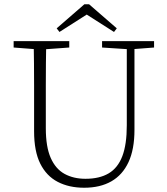

<svg xmlns="http://www.w3.org/2000/svg" viewBox="-20 -867 785 901"><path d="M375 14Q304 14 251 -13.5Q198 -41 169 -99Q140 -157 140 -251V-361Q140 -413 140 -465Q140 -517 139.5 -569.5Q139 -622 138 -674H197Q196 -622 195.5 -570.5Q195 -519 195 -466.5Q195 -414 195 -361V-265Q195 -178 218 -126Q241 -74 283 -51Q325 -28 381 -28Q447 -28 490 -53.5Q533 -79 554 -134Q575 -189 575 -279V-674H611V-258Q611 -166 583 -106Q555 -46 502.5 -16Q450 14 375 14ZM44 -644V-674H305V-644L182 -635H161ZM459 -644V-674H703V-644L599 -636H582ZM398 -847 528 -734 515 -717 366 -812H408L259 -717L246 -734L376 -847Z"/></svg>

Font: Source Serif 4 18pt Light
Style: Regular
Weight: 300
Designer: Frank Grießhammer
Foundry: Adobe Systems Incorporated
Version: Version 4.004;hotconv 1.0.116;makeotfexe 2.5.65601